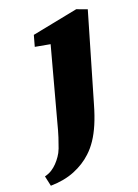

<svg xmlns="http://www.w3.org/2000/svg" viewBox="-191 -580 631 876"><g transform="rotate(-15 124.0 -142.0)"><path d="M-62 232 -77 184Q-57 177 -43.5 166.5Q-30 156 -19 142.5Q-8 129 1 113Q10 98 16 77Q22 56 28.5 27.5Q35 -1 41 -38L109 -420L170 -386L31 -399L41 -453L258 -516L309 -502L224 -76Q214 -24 201 15.5Q188 55 171.5 85Q155 115 134 138Q101 175 52.5 200Q4 225 -62 232Z"/></g></svg>

Font: Source Serif 4 Black
Style: Italic
Weight: 900
Italic angle: -12°
Designer: Frank Grießhammer
Foundry: Adobe Systems Incorporated
Version: Version 4.004;hotconv 1.0.116;makeotfexe 2.5.65601